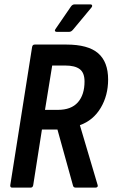

<svg xmlns="http://www.w3.org/2000/svg" viewBox="-20 -859 517 879"><path d="M36 0Q26 0 27 -11L127 -644Q129 -655 139 -655H284Q383 -655 429 -615.5Q475 -576 475 -495Q475 -422 441 -365Q407 -308 346 -286V-285L427 -12Q429 -7 426 -3.5Q423 0 417 0H327Q316 0 314 -10L243 -266H172L132 -11Q130 0 120 0ZM186 -356H245Q306 -356 336.5 -390.5Q367 -425 367 -486Q367 -526 345 -542.5Q323 -559 279 -559H219ZM240 -713Q234 -713 232 -717Q230 -721 234 -726L304 -828Q311 -839 322 -839H394Q400 -839 401.5 -834.5Q403 -830 399 -825L315 -724Q310 -718 305.5 -715.5Q301 -713 295 -713Z"/></svg>

Font: Sofia Sans Condensed
Style: Bold Italic
Weight: 700
Italic angle: -9°
Version: Version 4.100